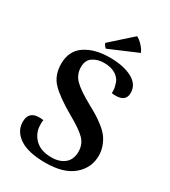

<svg xmlns="http://www.w3.org/2000/svg" viewBox="-218 -1005 998 1126"><g transform="rotate(30 281.5 -442.0)"><path d="M438 -824 248 -743Q242 -746 235 -756.5Q228 -767 228 -771L370 -898Q388 -890 409.5 -867Q431 -844 438 -824ZM274 14Q158 14 99 -25.5Q40 -65 40 -129Q40 -211 140 -197Q136 -175 139 -147Q146 -97 184 -64Q222 -31 289 -31Q344 -31 377.5 -58.5Q411 -86 411 -139Q411 -189 378 -222.5Q345 -256 266 -300Q159 -361 112 -409.5Q65 -458 65 -536Q65 -624 129.5 -667Q194 -710 295 -710Q389 -710 446.5 -679Q504 -648 504 -591Q504 -536 443 -533Q428 -531 408 -535Q411 -560 402 -588Q395 -623 363.5 -644.5Q332 -666 281 -666Q238 -666 206.5 -645Q175 -624 175 -577Q175 -528 209 -493Q243 -458 332 -409Q367 -390 390.5 -375.5Q414 -361 442 -339Q470 -317 486.5 -295Q503 -273 514.5 -242.5Q526 -212 526 -178Q526 -96 462 -41Q398 14 274 14Z"/></g></svg>

Font: Arima Koshi Semi Bold
Style: Regular
Weight: 600
Designer: Joana Correia and Natanael Gama
Foundry: NDISCOVER
Version: Version 1.019;PS 001.019;hotconv 1.0.88;makeotf.lib2.5.64775